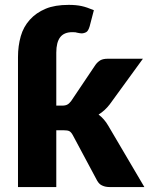

<svg xmlns="http://www.w3.org/2000/svg" viewBox="-20 -756 603 776"><path d="M207.5 -543.5V-329.1H230.5Q245.1 -329.1 252.4 -333.5Q259.3 -336.9 267.6 -347.7L365.7 -493.7Q374 -505.4 386.2 -512.7Q397.5 -518.6 415.5 -518.6H557.6L423.3 -334Q403.8 -308.6 378.4 -293Q389.6 -284.7 399.4 -273.4Q409.7 -261.7 417.5 -248L563.5 0H423.3Q406.2 0 393.6 -5.9Q381.3 -10.7 372.6 -25.9L274.4 -209.5Q267.6 -222.2 259.8 -226.1Q252.9 -229.5 237.3 -229.5H207.5V0H52.7V-525.4Q52.7 -570.3 64 -609.9Q74.7 -647.5 100.6 -676.3Q126 -704.6 164.6 -720.7Q201.7 -736.3 257.8 -736.3Q287.6 -736.3 310.1 -731.4Q330.1 -727.1 359.4 -714.8L342.3 -649.4Q336.9 -631.3 329.1 -626.5Q319.8 -621.1 309.1 -621.1Q305.7 -621.1 300.8 -622.1L293.5 -623.5Q293 -623.5 289.8 -624.3Q286.6 -625 284.7 -625.5Q281.2 -626 272.5 -626Q239.3 -626 223.6 -606Q207.5 -585.4 207.5 -543.5Z"/></svg>

Font: Lato-ExtraBold
Style: Regular
Weight: 500
Designer: Lukasz Dziedzic with Adam Twardoch and Botio Nikoltchev
Foundry: tyPoland Lukasz Dziedzic
Version: ""